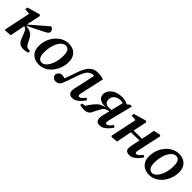

<svg xmlns="http://www.w3.org/2000/svg" viewBox="264 -1604 2717 2717"><g transform="rotate(45 1622.5 -245.0)"><path d="M63 8 47 -1 135 -420 170 -396 45 -407 51 -444 240 -499 260 -486 235 -363 203 -216Q192 -163 182 -109Q172 -55 161 0ZM509 0Q489 7 468 10.5Q447 14 425 14Q382 14 352.5 -4.5Q323 -23 301 -78L272 -153Q262 -178 253.5 -192Q245 -206 234 -213.5Q223 -221 206 -226L187 -232V-254H199L228 -280L476 -493Q498 -490 512.5 -474Q527 -458 527 -436Q527 -420 519 -408.5Q511 -397 494 -387.5Q477 -378 451 -365L211 -244L214 -249L253 -244Q286 -240 310 -228.5Q334 -217 351.5 -198.5Q369 -180 382 -154L412 -96Q428 -63 441.5 -51.5Q455 -40 476 -38L514 -34Z M733 14Q681 14 639 -7Q597 -28 572.5 -69.5Q548 -111 548 -172Q548 -238 569.5 -296.5Q591 -355 629.5 -400.5Q668 -446 719 -472.5Q770 -499 829 -499Q882 -499 922.5 -478Q963 -457 987 -416Q1011 -375 1011 -313Q1011 -249 989.5 -190Q968 -131 930.5 -85Q893 -39 842.5 -12.5Q792 14 733 14ZM744 -35Q771 -35 794 -51.5Q817 -68 835.5 -96Q854 -124 867.5 -160.5Q881 -197 888 -238.5Q895 -280 895 -321Q895 -392 873.5 -420.5Q852 -449 817 -449Q791 -449 768 -433.5Q745 -418 725.5 -390.5Q706 -363 692.5 -326.5Q679 -290 672 -248.5Q665 -207 665 -164Q665 -93 687.5 -64Q710 -35 744 -35Z M1071 14Q1042 14 1021 -4Q1000 -22 999 -58Q1007 -86 1026.5 -102Q1046 -118 1073 -118Q1087 -118 1098 -115.5Q1109 -113 1120 -109Q1131 -105 1142 -98L1161 -88L1134 -49L1113 -68Q1127 -99 1139.5 -132.5Q1152 -166 1165 -203Q1178 -240 1193 -284Q1208 -330 1227 -369Q1246 -408 1270 -437Q1294 -466 1327.5 -482.5Q1361 -499 1407 -499Q1444 -499 1471.5 -494.5Q1499 -490 1526 -482L1450 -144Q1446 -126 1444 -112.5Q1442 -99 1442 -90Q1442 -79 1448 -73Q1454 -67 1463 -67Q1480 -67 1499 -83.5Q1518 -100 1545 -134L1575 -113Q1554 -81 1528 -52Q1502 -23 1470.5 -4.5Q1439 14 1399 14Q1367 14 1346.5 -4.5Q1326 -23 1326 -57Q1326 -75 1329 -94.5Q1332 -114 1339 -141L1374 -297Q1384 -341 1393 -385Q1402 -429 1410 -473L1458 -425Q1444 -428 1432 -429.5Q1420 -431 1403 -431Q1363 -431 1333 -415.5Q1303 -400 1281 -365Q1259 -330 1238 -272Q1223 -227 1210.5 -190Q1198 -153 1186.5 -120.5Q1175 -88 1162 -57Q1147 -18 1124.5 -2Q1102 14 1071 14Z M1553 2 1561 -33 1653 -43 1597 -16Q1617 -48 1635 -74.5Q1653 -101 1670 -123Q1687 -145 1705 -163Q1724 -183 1744.5 -195.5Q1765 -208 1790.5 -216.5Q1816 -225 1848 -233V-229Q1787 -227 1748.5 -239.5Q1710 -252 1692 -276.5Q1674 -301 1674 -335Q1675 -377 1701.5 -414Q1728 -451 1777.5 -474Q1827 -497 1896 -497Q1934 -497 1961.5 -489.5Q1989 -482 2014 -469L2057 -504L2086 -497L1999 -148Q1996 -133 1993.5 -122.5Q1991 -112 1990 -104Q1989 -96 1989 -89Q1989 -79 1995 -73Q2001 -67 2011 -67Q2028 -67 2046.5 -83Q2065 -99 2093 -135L2123 -114Q2102 -82 2076 -52.5Q2050 -23 2018.5 -4.5Q1987 14 1947 14Q1914 14 1895 -5Q1876 -24 1876 -58Q1876 -69 1877 -81Q1878 -93 1880.5 -107.5Q1883 -122 1889 -143L1926 -295Q1937 -339 1947 -382Q1957 -425 1967 -469L1978 -434Q1966 -440 1951 -444.5Q1936 -449 1912 -449Q1878 -449 1848.5 -436.5Q1819 -424 1800.5 -399Q1782 -374 1782 -335Q1782 -299 1803 -278Q1824 -257 1869 -257Q1894 -257 1915 -261.5Q1936 -266 1960 -274L1951 -235L1884 -220Q1866 -216 1851.5 -208.5Q1837 -201 1826 -189.5Q1815 -178 1805 -160Q1789 -132 1773 -101.5Q1757 -71 1741 -39Q1732 -20 1717 -9Q1702 2 1681.5 8Q1661 14 1635 14Q1612 14 1588 10Q1564 6 1553 2Z M2191 8 2175 -1 2263 -420 2298 -396 2173 -407 2179 -444 2368 -499 2388 -486 2363 -363 2331 -216Q2320 -163 2310 -109Q2300 -55 2289 0ZM2270 -229V-276L2564 -278V-238ZM2542 14Q2509 14 2488.5 -2Q2468 -18 2468 -49Q2468 -67 2472 -88.5Q2476 -110 2481 -137L2516 -302Q2525 -345 2533.5 -388Q2542 -431 2549 -475L2648 -499L2668 -486L2594 -145Q2590 -127 2587.5 -112.5Q2585 -98 2585 -89Q2585 -79 2591 -73Q2597 -67 2606 -67Q2623 -67 2642.5 -83Q2662 -99 2689 -134L2719 -113Q2698 -81 2671.5 -52Q2645 -23 2613.5 -4.5Q2582 14 2542 14Z M2940 14Q2888 14 2846 -7Q2804 -28 2779.5 -69.5Q2755 -111 2755 -172Q2755 -238 2776.5 -296.5Q2798 -355 2836.5 -400.5Q2875 -446 2926 -472.5Q2977 -499 3036 -499Q3089 -499 3129.5 -478Q3170 -457 3194 -416Q3218 -375 3218 -313Q3218 -249 3196.5 -190Q3175 -131 3137.5 -85Q3100 -39 3049.5 -12.5Q2999 14 2940 14ZM2951 -35Q2978 -35 3001 -51.5Q3024 -68 3042.5 -96Q3061 -124 3074.5 -160.5Q3088 -197 3095 -238.5Q3102 -280 3102 -321Q3102 -392 3080.5 -420.5Q3059 -449 3024 -449Q2998 -449 2975 -433.5Q2952 -418 2932.5 -390.5Q2913 -363 2899.5 -326.5Q2886 -290 2879 -248.5Q2872 -207 2872 -164Q2872 -93 2894.5 -64Q2917 -35 2951 -35Z"/></g></svg>

Font: Source Serif 4 18pt SemiBold
Style: Italic
Weight: 600
Italic angle: -12°
Designer: Frank Grießhammer
Foundry: Adobe Systems Incorporated
Version: Version 4.004;hotconv 1.0.116;makeotfexe 2.5.65601